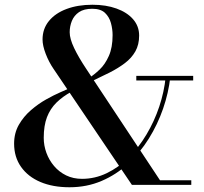

<svg xmlns="http://www.w3.org/2000/svg" viewBox="-20 -780 860 810"><path d="M536.5 0 205.5 -490Q186 -518.5 172.8 -553Q159.5 -587.5 159.5 -613.5Q159.5 -658.5 186.5 -691.5Q213.5 -724.5 261 -742.2Q308.5 -760 370 -760Q427 -760 471.5 -744Q516 -728 541.5 -698.8Q567 -669.5 567 -630Q567 -591.5 551 -563.2Q535 -535 507 -513.8Q479 -492.5 443 -474.2Q407 -456 366.5 -437L355.5 -451Q377 -464.5 400.2 -486.5Q423.5 -508.5 439.2 -544Q455 -579.5 455 -632Q455 -657 448 -682.8Q441 -708.5 422.8 -725.8Q404.5 -743 369.5 -743Q334 -743 313.2 -728.8Q292.5 -714.5 283.2 -691.8Q274 -669 274 -644Q274 -616.5 292.8 -577.2Q311.5 -538 343.5 -490L655 -19.5H787V0ZM273 10Q203 10 150.5 -12.2Q98 -34.5 68.8 -76Q39.5 -117.5 39.5 -174Q39.5 -218.5 59.5 -253.5Q79.5 -288.5 110.5 -315.2Q141.5 -342 174.5 -360.5Q207.5 -379 234.8 -390.8Q262 -402.5 274 -408L282 -393.5Q244.5 -373 218.2 -347.2Q192 -321.5 178.2 -285.8Q164.5 -250 164.5 -198.5Q164.5 -166 175.8 -135.2Q187 -104.5 208.2 -79.5Q229.5 -54.5 259.2 -40Q289 -25.5 326 -25.5Q380.5 -25.5 430.5 -49.5Q480.5 -73.5 523 -115.8Q565.5 -158 598.2 -213Q631 -268 651.8 -330Q672.5 -392 679 -455H698.5Q691 -388 668 -321.5Q645 -255 607.8 -195.2Q570.5 -135.5 520.5 -89.2Q470.5 -43 408.2 -16.5Q346 10 273 10ZM555 -440.5V-460H795V-440.5Z"/></svg>

Font: Bodoni Moda Medium
Style: Regular
Weight: 500
Designer: Owen Earl
Foundry: indestructible type
Version: Version 2.005